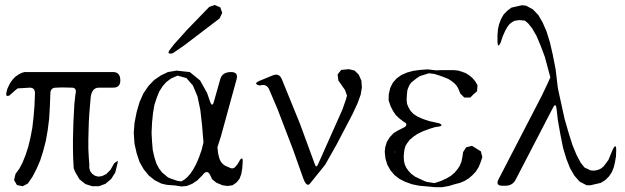

<svg xmlns="http://www.w3.org/2000/svg" viewBox="-20 -779 2540 780"><path d="M48.8 -27.3 37.1 -47.9 43 -72.3 58.6 -93.8 72.3 -120.1 84 -149.4 94.7 -182.6 103.5 -218.8 111.3 -259.8 116.2 -302.7 120.1 -349.6 122.1 -400.4Q122.1 -422.9 100.6 -422.9L51.8 -419.9L43 -413.1L33.2 -404.3L17.6 -390.6Q2 -384.8 5.9 -402.3L9.8 -418L16.6 -432.6L23.4 -445.3L33.2 -458L43 -467.8L55.7 -476.6L69.3 -483.4L80.1 -486.3H194.3H232.4H271.5H439.5Q468.8 -486.3 468.8 -452.1Q468.8 -422.9 439.5 -422.9H381.8Q353.5 -422.9 348.6 -384.8L345.7 -351.6L342.8 -317.4L340.8 -283.2L339.8 -248L338.9 -211.9V-174.8L340.8 -137.7L342.8 -113.3V-96.7L346.7 -83L354.5 -73.2L365.2 -65.4L378.9 -61.5L394.5 -63.5L412.1 -72.3L428.7 -88.9L444.3 -116.2L459 -126L457 -113.3L448.2 -78.1L431.6 -51.8L408.2 -32.2L381.8 -22.5H354.5L327.1 -31.2L302.7 -50.8L286.1 -79.1L279.3 -95.7L277.3 -135.7L276.4 -173.8V-211.9L277.3 -249L278.3 -285.2L280.3 -322.3L282.2 -357.4L286.1 -392.6L288.1 -404.3Q290 -422.9 271.5 -422.9L232.4 -423.8L208 -422.9Q184.6 -422.9 184.6 -399.4L182.6 -346.7L179.7 -296.9L173.8 -250L166 -206.1L155.3 -165L143.6 -127.9L128.9 -93.8L112.3 -61.5L92.8 -33.2L72.3 -22.5Z M956.1 -130.9Q967.8 -144.5 965.8 -117.2L963.9 -92.8L960 -71.3L953.1 -52.7L941.4 -38.1L924.8 -26.4L904.3 -23.4L883.8 -26.4L858.4 -37.1L841.8 -50.8L834 -67.4Q821.3 -93.8 800.8 -65.4L781.2 -45.9L760.7 -32.2L738.3 -23.4L716.8 -21.5L692.4 -25.4L656.2 -28.3L635.7 -33.2L608.4 -46.9L584 -66.4L563.5 -91.8L546.9 -121.1L535.2 -156.2L526.4 -195.3L523.4 -239.3L526.4 -279.3L535.2 -324.2L546.9 -364.3L562.5 -399.4L583 -429.7L606.4 -454.1L633.8 -472.7L662.1 -486.3L697.3 -492.2L731.4 -488.3L751 -486.3L793 -452.1L821.3 -401.4L833 -367.2Q842.8 -339.8 849.6 -368.2L875 -458Q882.8 -486.3 918.9 -486.3Q948.2 -486.3 941.4 -458L877.9 -226.6L863.3 -180.7L866.2 -155.3L870.1 -139.6Q877 -111.3 904.3 -101.6L918 -95.7Q927.7 -92.8 935.5 -100.6L945.3 -112.3ZM701.2 -471.7 674.8 -460 664.1 -452.1 655.3 -445.3 640.6 -428.7 627 -407.2 617.2 -382.8 607.4 -353.5 601.6 -319.3 597.7 -281.2 595.7 -239.3 597.7 -203.1 600.6 -168.9 607.4 -139.6 615.2 -115.2 626 -94.7 638.7 -78.1 662.1 -58.6 672.9 -53.7 699.2 -44.9 715.8 -42 728.5 -48.8 741.2 -59.6 753.9 -74.2 765.6 -91.8 777.3 -113.3 788.1 -138.7 798.8 -168.9 806.6 -200.2 800.8 -270.5 793.9 -332 782.2 -387.7 763.7 -431.6 737.3 -461.9ZM872.1 -704.1 728.5 -594.7 681.6 -562.5Q654.3 -556.6 670.9 -578.1L687.5 -599.6L741.2 -659.2L830.1 -751L852.5 -758.8L875 -749L882.8 -726.6Z M1366.2 -495.1 1397.5 -498 1420.9 -492.2 1437.5 -475.6 1448.2 -451.2 1450.2 -423.8 1445.3 -394.5 1432.6 -359.4 1412.1 -315.4 1347.7 -192.4 1300.8 -109.4 1239.3 -33.2Q1226.6 -17.6 1212.9 -51.8L1169.9 -172.9L1107.4 -335.9L1074.2 -414.1Q1063.5 -440.4 1035.2 -431.6Q1006.8 -438.5 1033.2 -450.2L1087.9 -472.7Q1114.3 -483.4 1125 -457L1198.2 -277.3L1258.8 -112.3Q1264.6 -94.7 1271.5 -110.4L1371.1 -334L1385.7 -376L1389.6 -390.6L1381.8 -413.1L1354.5 -452.1L1351.6 -476.6ZM1251 -63.5Z M1840.8 -420.9 1835 -430.7 1826.2 -440.4 1815.4 -449.2 1801.8 -458 1785.2 -464.8 1766.6 -471.7 1745.1 -478.5 1722.7 -481.4 1685.5 -469.7 1673.8 -461.9 1661.1 -452.1 1650.4 -443.4 1643.6 -433.6 1638.7 -422.9 1634.8 -412.1 1632.8 -391.6 1631.8 -373 1633.8 -356.4 1639.6 -342.8 1647.5 -329.1 1659.2 -316.4 1675.8 -305.7 1697.3 -295.9 1723.6 -287.1 1763.7 -278.3Q1790 -266.6 1748 -262.7L1725.6 -255.9L1699.2 -246.1L1676.8 -235.4L1659.2 -223.6L1644.5 -210.9L1634.8 -198.2L1627 -185.5L1623 -170.9L1621.1 -156.2L1620.1 -141.6L1621.1 -126L1624 -112.3L1629.9 -98.6L1638.7 -85.9L1650.4 -73.2L1666 -61.5L1686.5 -51.8L1703.1 -43.9L1713.9 -40L1745.1 -35.2L1771.5 -43.9L1793 -53.7L1811.5 -64.5L1826.2 -77.1L1837.9 -90.8L1847.7 -105.5L1854.5 -122.1L1858.4 -140.6L1861.3 -161.1L1874 -180.7L1897.5 -186.5L1918 -173.8L1933.6 -164.1L1939.5 -140.6L1932.6 -120.1L1924.8 -100.6L1913.1 -82L1899.4 -67.4L1884.8 -54.7L1867.2 -43.9L1848.6 -36.1L1826.2 -30.3L1803.7 -23.4L1776.4 -18.6H1747.1L1716.8 -21.5L1683.6 -24.4L1654.3 -30.3L1627 -40L1603.5 -51.8L1583 -67.4L1566.4 -86.9L1553.7 -109.4L1545.9 -134.8L1543 -162.1L1544.9 -180.7L1551.8 -203.1L1563.5 -221.7L1579.1 -238.3L1598.6 -250L1624 -262.7Q1639.6 -275.4 1620.1 -284.2L1603.5 -296.9L1587.9 -311.5L1576.2 -329.1L1566.4 -348.6L1558.6 -372.1L1559.6 -397.5L1565.4 -421.9L1576.2 -443.4L1591.8 -460.9L1611.3 -474.6L1633.8 -484.4L1659.2 -491.2L1687.5 -495.1L1717.8 -497.1L1752.9 -493.2L1769.5 -494.1H1806.6H1824.2L1841.8 -492.2L1857.4 -487.3L1873 -481.4L1886.7 -472.7L1899.4 -461.9L1911.1 -448.2L1919.9 -432.6L1918 -408.2L1904.3 -396.5L1890.6 -382.8H1866.2L1849.6 -399.4L1845.7 -410.2ZM1578.1 -161.1H1589.8L1583 -162.1Z M2100.6 -757.8 2117.2 -755.9 2144.5 -741.2 2167 -717.8 2184.6 -687.5 2200.2 -651.4 2213.9 -607.4 2225.6 -556.6 2237.3 -497.1 2245.1 -430.7 2247.1 -417 2273.4 -296.9 2290 -239.3 2305.7 -189.5 2322.3 -149.4 2338.9 -118.2 2354.5 -98.6 2378.9 -86.9 2390.6 -85.9 2401.4 -86.9 2412.1 -89.8 2421.9 -94.7 2431.6 -102.5 2441.4 -115.2 2452.1 -129.9 2460 -149.4 2470.7 -174.8Q2483.4 -197.3 2483.4 -169.9L2482.4 -143.6L2478.5 -121.1L2473.6 -99.6L2465.8 -80.1L2454.1 -62.5L2439.5 -47.9L2420.9 -36.1L2378.9 -26.4H2363.3L2335 -41L2313.5 -65.4L2295.9 -95.7L2281.2 -132.8L2267.6 -177.7L2256.8 -231.4L2246.1 -292L2241.2 -335.9Q2238.3 -365.2 2225.6 -339.8L2075.2 -49.8Q2062.5 -24.4 2033.2 -24.4H2021.5Q1992.2 -24.4 2004.9 -49.8L2180.7 -389.6L2194.3 -418L2203.1 -436.5L2215.8 -464.8L2193.4 -547.9L2175.8 -594.7L2159.2 -633.8L2141.6 -664.1L2126 -683.6L2112.3 -695.3L2100.6 -696.3L2088.9 -697.3L2069.3 -694.3L2059.6 -688.5L2049.8 -680.7L2040 -668L2031.2 -651.4L2022.5 -631.8L2013.7 -605.5Q2002 -581.1 2001 -609.4V-635.7L2002.9 -660.2L2007.8 -681.6L2015.6 -702.1L2026.4 -720.7L2041 -735.4L2057.6 -748Z"/></svg>

Font: B2 Hana
Style: Regular
Weight: 500
Version: 2020-08-05; (max)